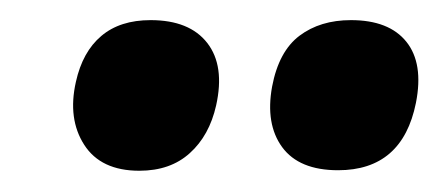

<svg xmlns="http://www.w3.org/2000/svg" viewBox="-20 -680 427 187"><path d="M309.3 -514.2Q271.3 -514.2 254.8 -536.7Q238.4 -559.2 245 -595.6Q251.5 -630 271.7 -645.2Q291.9 -660.4 321.8 -660.4Q358.9 -660.4 375.8 -639.3Q392.7 -618.2 385.1 -579.8Q371.9 -514.2 309.3 -514.2ZM115.7 -513.7Q78.2 -513.7 62 -539Q45.8 -564.2 53.9 -600.2Q60.4 -629.6 78.7 -645Q96.9 -660.4 126.7 -660.4Q164.6 -660.4 181.9 -638.1Q199.1 -615.9 190.5 -577.3Q183.9 -548 164.9 -530.9Q146 -513.7 115.7 -513.7Z"/></svg>

Font: Vollkorn
Style: Italic
Weight: 400
Italic angle: -11°
Designer: Friedrich Althausen
Foundry: Friedrich Althausen
Version: Version 5.001